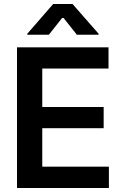

<svg xmlns="http://www.w3.org/2000/svg" viewBox="-20 -945 622 965"><path d="M65.4 -707H525.4V-600.6H192.4V-407.2H501V-300.8H192.4V-107.4H527.3V0H65.4ZM295.9 -859.4 225.6 -770.5H117.2V-775.4L247.1 -924.8H344.7L475.6 -775.4V-770.5H366.2Z"/></svg>

Font: Pretendard JP SemiBold
Style: Regular
Weight: 600
Designer: Base glyphs from Inter by Rasmus Andersson; Hangeul glyphs from Noto Sans CJK(Source Han Sans) by Jang Soo-young and Kan
Foundry: Kil Hyung-jin
Version: Version 1.309